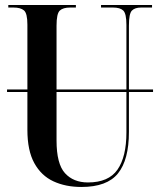

<svg xmlns="http://www.w3.org/2000/svg" viewBox="-20 -734 637 764"><path d="M304 10Q241 10 192.5 -12.5Q144 -35 116.5 -85Q89 -135 89 -217V-368H8V-378H89V-636Q89 -681 75.5 -692.5Q62 -704 34 -704H13V-714H282V-704H259Q231 -704 218 -692Q205 -680 205 -632V-378H483V-635Q483 -680 470.5 -692Q458 -704 430 -704H382V-714H585V-704H541Q517 -704 505 -692Q493 -680 493 -632V-378H589V-368H493V-209Q493 -98 449.5 -44Q406 10 304 10ZM205 -175Q205 -82 238.5 -45Q272 -8 330 -8Q412 -8 447.5 -59Q483 -110 483 -207V-368H205Z"/></svg>

Font: Noto Serif Display ExtraCondensed SemiBold
Style: Regular
Weight: 600
Width: 2
Designer: Monotype Design Team
Foundry: Monotype Imaging Inc.
Version: Version 2.009